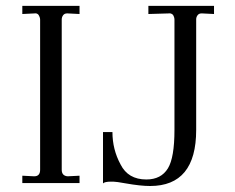

<svg xmlns="http://www.w3.org/2000/svg" viewBox="-20 -617 791 647"><path d="M55.2 -24.9 95.2 -22.9Q115.2 -22.9 115.2 -44.9V-550.8Q115.2 -558.1 109.9 -566.9Q105 -573.2 96.2 -571.8L55.2 -569.8V-597.2H248V-569.8L208 -571.8H206.1Q197.3 -571.8 192.9 -565.9Q188 -559.6 188 -550.8V-44.9Q188 -24.4 208 -22.9L248 -24.9V0H55.2ZM327.1 -171.9H358.9Q358.9 -113.3 386.2 -63Q411.6 -12.2 473.1 -12.2Q522.9 -12.2 545.9 -49.8Q567.9 -85.9 567.9 -179.2V-550.8Q567.9 -558.6 563 -566.9Q556.6 -573.2 548.8 -571.8L480 -569.8V-597.2H701.2V-569.8L661.1 -571.8H659.2Q650.4 -571.8 646 -565.9Q641.1 -559.6 641.1 -551.8V-179.2Q641.1 9.8 485.8 9.8Q453.6 9.8 403.8 1Q371.1 -4.9 361.8 -4.9H354Q333 -4.9 327.1 1Z"/></svg>

Font: Unna Light
Style: Regular
Weight: 300
Designer: Jorge de Buen Unna
Foundry: Omnibus-Type
Version: Version 2.007;PS 002.007;hotconv 1.0.88;makeotf.lib2.5.64775